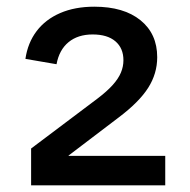

<svg xmlns="http://www.w3.org/2000/svg" viewBox="-20 -884 568 574"><path d="M73 -330V-440L271 -589Q300 -611 317 -630Q334 -649 341.5 -667Q349 -685 349 -704Q349 -740 325 -760.5Q301 -781 257 -781Q213 -781 185 -758Q157 -735 149 -692L56 -708Q63 -756 89.5 -791Q116 -826 160 -845Q204 -864 262 -864Q350 -864 400 -823.5Q450 -783 450 -713Q450 -664 423 -621.5Q396 -579 335 -533L185 -419V-418H474V-330Z"/></svg>

Font: TikTok Sans 24pt Medium
Style: Regular
Weight: 500
Version: Version 4.000